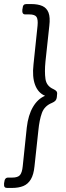

<svg xmlns="http://www.w3.org/2000/svg" viewBox="-30 -788 324 946"><path d="M124 -768Q157 -768 178.5 -758.5Q200 -749 209 -726Q218 -703 213 -661L194 -485Q189 -434 194 -399Q199 -364 233 -349Q244 -344 248.5 -338Q253 -332 251 -321L250 -309Q249 -299 243.5 -292.5Q238 -286 226 -281Q189 -266 176.5 -231.5Q164 -197 159 -145L140 31Q136 72 122 95.5Q108 119 85 128.5Q62 138 29 138H5Q-4 138 -7.5 133Q-11 128 -10 115L-9 110Q-7 87 10 87H30Q58 87 68.5 74.5Q79 62 82 31L102 -160Q109 -221 132.5 -261Q156 -301 192 -316Q158 -330 143 -369.5Q128 -409 135 -470L155 -661Q158 -692 150 -704.5Q142 -717 114 -717H94Q78 -717 80 -740L81 -745Q82 -758 86.5 -763Q91 -768 100 -768Z"/></svg>

Font: Asap Light
Style: Italic
Weight: 300
Italic angle: -6°
Designer: Pablo Cosgaya
Foundry: Omnibus-Type
Version: Version 3.001